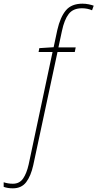

<svg xmlns="http://www.w3.org/2000/svg" viewBox="-152 -785 530 1045"><path d="M-82 240Q-35 240 -9.5 206.5Q16 173 29 114L161 -502H255L260 -527H166L185 -616Q198 -678 222 -709Q246 -740 294 -740Q324 -740 349 -729L358 -754Q348 -758 331 -761.5Q314 -765 297 -765Q237 -765 206.5 -728.5Q176 -692 160 -622L140 -528L62 -523L58 -502H134L4 110Q-7 159 -26.5 187Q-46 215 -82 215Q-108 215 -132 207V232Q-110 240 -82 240Z"/></svg>

Font: Noto Sans UI SemiCondensed Thin
Style: Italic
Weight: 250
Width: 4
Italic angle: -12°
Designer: Monotype Design Team
Foundry: Monotype Imaging Inc.
Version: Version 1.901